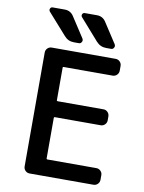

<svg xmlns="http://www.w3.org/2000/svg" viewBox="-102 -1051 827 1100"><g transform="rotate(10 311.5 -501.0)"><path d="M234.4 -656.2Q229.5 -656.2 229.5 -652.3V-460.9Q229.5 -457 234.4 -457H502Q515.6 -457 525.9 -446.8Q536.1 -436.5 536.1 -421.9V-398.4Q536.1 -384.8 525.9 -374.5Q515.6 -364.3 502 -364.3H234.4Q229.5 -364.3 229.5 -359.4V-123Q229.5 -118.2 234.4 -118.2H519.5Q534.2 -118.2 544.4 -107.9Q554.7 -97.7 554.7 -84V-56.6Q554.7 -42 544.4 -31.7Q534.2 -21.5 519.5 -21.5H148.4Q133.8 -21.5 123.5 -31.7Q113.3 -42 113.3 -56.6V-718.8Q113.3 -733.4 123.5 -743.7Q133.8 -753.9 148.4 -753.9H519.5Q534.2 -753.9 544.4 -743.7Q554.7 -733.4 554.7 -718.8V-691.4Q554.7 -676.8 544.4 -666.5Q534.2 -656.2 519.5 -656.2ZM371.1 -981.4Q405.3 -981.4 423.8 -952.1L500 -835Q502.9 -830.1 502.9 -824.2Q502.9 -820.3 500 -815.4Q495.1 -805.7 484.4 -805.7H455.1Q420.9 -805.7 397.5 -832L289.1 -955.1Q282.2 -962.9 286.1 -972.2Q290 -981.4 300.8 -981.4ZM183.6 -981.4Q217.8 -981.4 236.3 -952.1L312.5 -835Q315.4 -830.1 315.4 -824.2Q315.4 -820.3 312.5 -815.4Q307.6 -805.7 296.9 -805.7H267.6Q233.4 -805.7 210.9 -832L101.6 -955.1Q97.7 -960 97.7 -965.8Q97.7 -968.8 99.6 -972.7Q103.5 -981.4 113.3 -981.4Z"/></g></svg>

Font: Gen Jyuu GothicL Medium
Style: Regular
Weight: 500
Designer: [Source Han Sans]
Ryoko NISHIZUKA  (kana & ideographs); Paul D. Hunt (Latin, Greek & Cyrillic); Wenlong ZHANG  (bopomofo
Version: Version 1.002.20150607